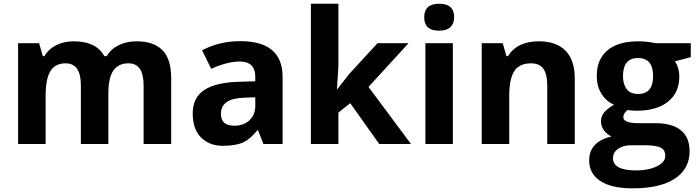

<svg xmlns="http://www.w3.org/2000/svg" viewBox="-20 -780 3773 1040"><path d="M757.8 -318.8Q757.8 -437 675.8 -437Q621.1 -437 594 -397.9Q566.9 -358.9 566.9 -273.9V0H418V-318.8Q418 -437 335.9 -437Q278.8 -437 252.9 -395Q227.1 -353 227.1 -256.8V0H78.1V-545.9H191.9L211.9 -476.1H220.2Q242.2 -513.7 283.7 -534.9Q325.2 -556.2 378.9 -556.2Q501.5 -556.2 544.9 -476.1H558.1Q580.1 -514.2 622.8 -535.2Q665.5 -556.2 719.2 -556.2Q812 -556.2 859.6 -508.5Q907.2 -460.9 907.2 -356V0H757.8Z M1176.8 -162.1Q1176.8 -99.1 1249 -99.1Q1300.8 -99.1 1331.8 -128.9Q1362.8 -158.7 1362.8 -208V-252.9L1305.2 -251Q1240.2 -249 1208.5 -227.5Q1176.8 -206.1 1176.8 -162.1ZM1268.1 -336.9 1362.8 -339.8V-363.8Q1362.8 -446.8 1277.8 -446.8Q1212.4 -446.8 1124 -407.2L1074.7 -507.8Q1168.9 -557.1 1281.2 -557.1Q1510.7 -557.1 1510.7 -363.8V0H1406.7L1377.9 -74.2H1374Q1336.4 -26.9 1296.6 -8.5Q1256.8 9.8 1185.5 9.8Q1114.3 9.8 1069.1 -35.2Q1023.9 -80.1 1023.9 -165Q1023.9 -250 1084.7 -291.3Q1145.5 -332.5 1268.1 -336.9Z M1813 0H1664.1V-759.8H1813V-420.9L1805.2 -296.9H1807.1L1872.1 -379.9L2024.9 -545.9H2192.9L1976.1 -309.1L2206.1 0H2034.2L1877 -221.2L1813 -169.9Z M2433.1 0H2284.2V-545.9H2433.1ZM2358.9 -613.8Q2277.8 -613.3 2277.8 -686.5Q2277.8 -759.8 2358.9 -759.8Q2439.9 -759.8 2439.9 -687Q2439.9 -652.3 2419.7 -633.1Q2399.4 -613.8 2358.9 -613.8Z M2899.4 -556.2Q2994.6 -556.2 3043.9 -504.6Q3093.3 -453.1 3093.3 -356V0H2944.3V-318.8Q2944.3 -377.9 2923.3 -407.5Q2902.3 -437 2856.4 -437Q2793.9 -437 2766.1 -395.3Q2738.3 -353.5 2738.3 -256.8V0H2589.4V-545.9H2703.1L2723.1 -476.1H2731.4Q2781.7 -556.2 2899.4 -556.2Z M3436.5 -271Q3517.6 -270.5 3517.6 -368.2Q3517.6 -465.8 3436 -465.8Q3354.5 -465.8 3354.5 -367.2Q3354.5 -322.8 3374.8 -296.9Q3395 -271 3436.5 -271ZM3300.3 76.7Q3300.3 143.1 3426.3 143.1Q3492.7 143.1 3538.1 120.8Q3583.5 98.6 3583.5 64.5Q3583.5 30.3 3556.6 18.6Q3529.8 6.8 3473.6 6.8H3396.5Q3355.5 6.8 3327.9 26.1Q3300.3 45.4 3300.3 76.7ZM3436.5 -556.2Q3484.9 -556.2 3531.2 -545.9H3721.7V-470.2L3636.2 -448.2Q3659.7 -411.6 3659.7 -366.2Q3659.7 -278.3 3598.4 -229.2Q3537.1 -180.2 3428.2 -180.2L3401.4 -181.6L3379.4 -184.1Q3356.4 -166.5 3356.4 -145Q3356.4 -112.8 3438.5 -112.8H3531.2Q3621.1 -112.8 3668.2 -74.2Q3715.3 -35.6 3715.3 39.1Q3715.3 134.8 3635.5 187.5Q3555.7 240.2 3406.2 240.2Q3292 240.2 3231.7 200.4Q3171.4 160.6 3171.4 88.9Q3171.4 -12.2 3292.5 -41Q3269.5 -50.8 3252.4 -72.8Q3235.4 -94.7 3235.4 -123Q3235.4 -151.4 3253.4 -172.1Q3271.5 -192.9 3305.7 -212.9Q3262.7 -231.4 3237.5 -272.5Q3212.4 -313.5 3212.4 -369.1Q3212.4 -458.5 3270.5 -507.3Q3328.6 -556.2 3436.5 -556.2Z"/></svg>

Font: OpenSans-Bold
Style: Bold
Weight: 700
Foundry: Ascender Corporation
Version: Version 1.10